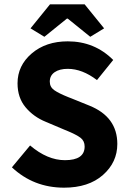

<svg xmlns="http://www.w3.org/2000/svg" viewBox="-20 -855 596 887"><path d="M276 12Q135 12 35 -82L119 -183Q199 -115 280 -115Q371 -115 371 -178Q371 -204 352 -218.5Q333 -233 287 -252Q280 -255 277 -256L192 -292Q135 -315 98 -359.5Q61 -404 61 -470Q61 -552 126.5 -608Q192 -664 293 -664Q417 -664 503 -578L428 -485Q360 -537 293 -537Q255 -537 232.5 -521.5Q210 -506 210 -478Q210 -453 230.5 -438.5Q251 -424 296 -406Q305 -403 309 -401L393 -367Q522 -315 522 -190Q522 -105 455.5 -46.5Q389 12 276 12ZM121 -724 211 -835H371L461 -724L397 -685L293 -769H289L185 -685Z"/></svg>

Font: Toshiba Sans
Style: Bold
Weight: 700
Designer: Paul D. Hunt
Foundry: Toshiba Corporation
Version: Version 2.020;PS 2.0;hotconv 1.0.86;makeotf.lib2.5.63406